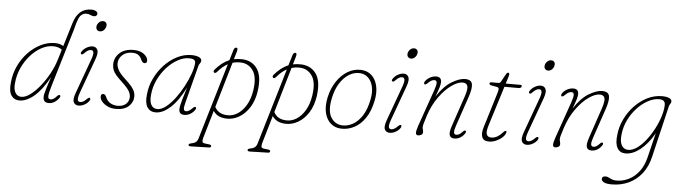

<svg xmlns="http://www.w3.org/2000/svg" viewBox="-54 -958 5111 1444"><g transform="rotate(5 2501.0 -236.0)"><path d="M404 -40Q392 -21 371.2 -6.8Q350.5 7.5 324.5 7.5Q283 7.5 283 -35Q283 -45.5 286.8 -62Q290.5 -78.5 299.8 -108.2Q309 -138 326 -188.5Q272.5 -90 214.8 -41.2Q157 7.5 104 7.5Q63.5 7.5 42.2 -24Q21 -55.5 28.5 -121.5Q34 -187.5 61.5 -246.2Q89 -305 131.8 -349.8Q174.5 -394.5 226.5 -420.2Q278.5 -446 333 -446Q354.5 -446 370.2 -441.2Q386 -436.5 397 -429L451 -607Q485 -720.5 583 -720.5Q606 -720.5 618.8 -712.5Q631.5 -704.5 631.5 -693.5Q631.5 -686 625.8 -679.2Q620 -672.5 609 -672.5Q593.5 -672.5 580.8 -679.5Q568 -686.5 548.5 -686.5Q527 -686.5 511.2 -672Q495.5 -657.5 489 -635.5Q481 -616.5 476.8 -598.8Q472.5 -581 465.5 -557L336.5 -126.5Q320 -72.5 317.8 -46.8Q315.5 -21 336.5 -21Q347 -21 358.2 -27.5Q369.5 -34 383 -49.5Q387 -54.5 393 -58Q399 -61.5 403.5 -58.5Q412.5 -53 404 -40ZM60 -123Q54 -75 69.8 -48Q85.5 -21 115.5 -21Q146 -21 182.2 -47.5Q218.5 -74 254.5 -118.5Q290.5 -163 320.2 -217.5Q350 -272 366.5 -328L388.5 -400.5Q363.5 -421 320 -421Q277 -421 233.2 -397.2Q189.5 -373.5 152.5 -332.2Q115.5 -291 90.5 -237.2Q65.5 -183.5 60 -123Z M661.5 -563Q647.5 -563 639 -573.2Q630.5 -583.5 633 -599.5Q635.5 -616 648.8 -629Q662 -642 679 -642Q693.5 -642 701.8 -632Q710 -622 707 -605.5Q704.5 -589.5 691.8 -576.2Q679 -563 661.5 -563ZM552.5 -92Q538.5 -53.5 541 -37Q543.5 -20.5 561.5 -20.5Q571 -20.5 582.5 -26.8Q594 -33 609 -48Q623 -62 630.5 -58Q634.5 -55.5 634.2 -49.5Q634 -43.5 630.5 -37.5Q618 -18 595.5 -5.5Q573 7 550.5 7Q524.5 7 513.2 -14.2Q502 -35.5 521.5 -88L615 -345.5Q629 -383 626.8 -400.2Q624.5 -417.5 607 -417.5Q585.5 -417.5 558.5 -389Q553 -383.5 548 -380.2Q543 -377 537.5 -380Q528 -385.5 537.5 -399.5Q550.5 -420 573.5 -432.8Q596.5 -445.5 618 -445.5Q643.5 -445.5 654.2 -423.5Q665 -401.5 646.5 -351Z M844 -17Q883.5 -17 906.2 -38.2Q929 -59.5 929 -90Q929 -112.5 916 -135.2Q903 -158 862 -196.5Q830.5 -225.5 813.2 -246Q796 -266.5 789.5 -284.8Q783 -303 783 -325Q783 -375 821.2 -410.5Q859.5 -446 927 -446Q976.5 -446 1005.8 -423Q1035 -400 1035 -374Q1035 -354 1016 -354Q1001 -354 990 -378.5Q980.5 -401.5 963.8 -412.8Q947 -424 919 -424Q871 -424 843 -397.2Q815 -370.5 815 -334.5Q815 -311 828.5 -285.5Q842 -260 882.5 -222.5Q916 -192 933 -171Q950 -150 956.2 -133.2Q962.5 -116.5 962.5 -99Q962.5 -54.5 928.8 -23.5Q895 7.5 832.5 7.5Q797 7.5 769.5 -5.5Q742 -18.5 726.2 -37.5Q710.5 -56.5 710.5 -74Q710.5 -96 728 -96Q735 -96 741 -91.2Q747 -86.5 752 -74.5Q764.5 -44.5 788.8 -30.8Q813 -17 844 -17Z M1347 -77Q1339.5 -47 1342.5 -34Q1345.5 -21 1360 -21Q1380.5 -21 1406.5 -48.5Q1421 -63 1428.5 -58.5Q1437.5 -52.5 1428.5 -38.5Q1416 -19 1394.8 -5.8Q1373.5 7.5 1348.5 7.5Q1308.5 7.5 1308.5 -31Q1308.5 -42.5 1311.8 -59.2Q1315 -76 1324.2 -108.8Q1333.5 -141.5 1352 -200Q1300 -95.5 1242.5 -44Q1185 7.5 1131.5 7.5Q1090.5 7.5 1069.2 -24Q1048 -55.5 1055.5 -120.5Q1061 -184 1089 -242.2Q1117 -300.5 1160.2 -346.5Q1203.5 -392.5 1256 -419Q1308.5 -445.5 1363.5 -445.5Q1397.5 -445.5 1419 -436.2Q1440.5 -427 1440.5 -410Q1440.5 -398.5 1432.5 -388.8Q1424.5 -379 1422 -367.5ZM1087 -126Q1081 -71 1096.5 -44.8Q1112 -18.5 1143 -18.5Q1174 -18.5 1208 -45.5Q1242 -72.5 1274.8 -116Q1307.5 -159.5 1334.2 -210Q1361 -260.5 1377.8 -308Q1394.5 -355.5 1396 -389.5Q1397 -420 1348.5 -420Q1306.5 -420 1263 -396.2Q1219.5 -372.5 1181.8 -331.2Q1144 -290 1118.5 -237.2Q1093 -184.5 1087 -126Z M1568.5 -339Q1556.5 -324 1546.5 -328Q1540.5 -330.5 1540.2 -337.5Q1540 -344.5 1545 -350.5Q1595.5 -410 1651 -432L1674 -508.5Q1680 -530.5 1695 -530.5Q1709.5 -530.5 1701.5 -502L1684 -442.5Q1713 -448.5 1747 -447.5Q1821.5 -444.5 1860.5 -388Q1899.5 -331.5 1883.5 -219Q1873 -146.5 1840.2 -95Q1807.5 -43.5 1761.2 -16.8Q1715 10 1664.5 7.5Q1632.5 6 1608 -5.5Q1583.5 -17 1567 -42L1506 166.5Q1501.5 182.5 1502.5 194Q1503.5 205.5 1521.5 208L1553.5 212Q1570.5 213.5 1570.5 224Q1570.5 235 1554.5 235.5L1419.5 239Q1400.5 239.5 1400.5 229.5Q1400.5 220 1416 217Q1443 212 1454.5 202.2Q1466 192.5 1472 172L1642 -400.5Q1604 -380.5 1568.5 -339ZM1669 -18.5Q1709.5 -16 1747.2 -39.5Q1785 -63 1812.5 -109.8Q1840 -156.5 1850 -223.5Q1864.5 -322 1831.5 -370.5Q1798.5 -419 1741 -422Q1706 -423.5 1676 -414.5L1576 -72.5Q1589.5 -47.5 1611.8 -33.8Q1634 -20 1669 -18.5Z M2014 -339Q2002 -324 1992 -328Q1986 -330.5 1985.8 -337.5Q1985.5 -344.5 1990.5 -350.5Q2041 -410 2096.5 -432L2119.5 -508.5Q2125.5 -530.5 2140.5 -530.5Q2155 -530.5 2147 -502L2129.5 -442.5Q2158.5 -448.5 2192.5 -447.5Q2267 -444.5 2306 -388Q2345 -331.5 2329 -219Q2318.5 -146.5 2285.8 -95Q2253 -43.5 2206.8 -16.8Q2160.5 10 2110 7.5Q2078 6 2053.5 -5.5Q2029 -17 2012.5 -42L1951.5 166.5Q1947 182.5 1948 194Q1949 205.5 1967 208L1999 212Q2016 213.5 2016 224Q2016 235 2000 235.5L1865 239Q1846 239.5 1846 229.5Q1846 220 1861.5 217Q1888.5 212 1900 202.2Q1911.5 192.5 1917.5 172L2087.5 -400.5Q2049.5 -380.5 2014 -339ZM2114.5 -18.5Q2155 -16 2192.8 -39.5Q2230.5 -63 2258 -109.8Q2285.5 -156.5 2295.5 -223.5Q2310 -322 2277 -370.5Q2244 -419 2186.5 -422Q2151.5 -423.5 2121.5 -414.5L2021.5 -72.5Q2035 -47.5 2057.2 -33.8Q2079.5 -20 2114.5 -18.5Z M2644.5 -445.5Q2693 -443.5 2724.5 -414.2Q2756 -385 2767.2 -335.5Q2778.5 -286 2765.5 -223Q2749 -142.5 2713.2 -90.5Q2677.5 -38.5 2629.8 -14.2Q2582 10 2530.5 7.5Q2485.5 5.5 2453.5 -22.2Q2421.5 -50 2409.2 -99.8Q2397 -149.5 2411 -217Q2425.5 -285 2460 -337.5Q2494.5 -390 2542.5 -419Q2590.5 -448 2644.5 -445.5ZM2540 -17.5Q2579 -16 2618 -37.2Q2657 -58.5 2687.8 -105.2Q2718.5 -152 2733.5 -226Q2746 -287 2735.2 -330Q2724.5 -373 2697.8 -396.2Q2671 -419.5 2635 -420.5Q2594 -422.5 2555 -398.5Q2516 -374.5 2486.2 -327.2Q2456.5 -280 2443 -212.5Q2423.5 -117.5 2453.5 -68.8Q2483.5 -20 2540 -17.5Z M3010 -563Q2996 -563 2987.5 -573.2Q2979 -583.5 2981.5 -599.5Q2984 -616 2997.2 -629Q3010.5 -642 3027.5 -642Q3042 -642 3050.2 -632Q3058.5 -622 3055.5 -605.5Q3053 -589.5 3040.2 -576.2Q3027.5 -563 3010 -563ZM2901 -92Q2887 -53.5 2889.5 -37Q2892 -20.5 2910 -20.5Q2919.5 -20.5 2931 -26.8Q2942.5 -33 2957.5 -48Q2971.5 -62 2979 -58Q2983 -55.5 2982.8 -49.5Q2982.5 -43.5 2979 -37.5Q2966.5 -18 2944 -5.5Q2921.5 7 2899 7Q2873 7 2861.8 -14.2Q2850.5 -35.5 2870 -88L2963.5 -345.5Q2977.5 -383 2975.2 -400.2Q2973 -417.5 2955.5 -417.5Q2934 -417.5 2907 -389Q2901.5 -383.5 2896.5 -380.2Q2891.5 -377 2886 -380Q2876.5 -385.5 2886 -399.5Q2899 -420 2922 -432.8Q2945 -445.5 2966.5 -445.5Q2992 -445.5 3002.8 -423.5Q3013.5 -401.5 2995 -351Z M3128.5 -379.5Q3124.5 -382 3124.5 -388Q3124.5 -394 3128.5 -400Q3142 -421 3165.2 -433.2Q3188.5 -445.5 3211 -445.5Q3251 -445.5 3251 -407Q3251 -392.5 3244.8 -370.2Q3238.5 -348 3218.5 -294.5Q3272 -377 3330 -411.2Q3388 -445.5 3429.5 -445.5Q3477 -445.5 3483.5 -411.5Q3490 -377.5 3466.5 -310L3392 -91Q3379.5 -54.5 3381.5 -38.2Q3383.5 -22 3400 -22Q3410 -22 3420.8 -27.5Q3431.5 -33 3446.5 -49.5Q3459 -62.5 3466 -58.5Q3474.5 -53 3467 -40Q3452 -16.5 3431.2 -4.5Q3410.5 7.5 3388.5 7.5Q3359.5 7.5 3351.5 -13.2Q3343.5 -34 3360 -83.5L3438 -314Q3458 -373.5 3450.2 -395.5Q3442.5 -417.5 3413 -417.5Q3378 -417.5 3330.5 -384.2Q3283 -351 3238 -289.2Q3193 -227.5 3165.5 -142.5Q3151 -97 3147 -81.5Q3143 -66 3143 -58Q3143 -48.5 3146 -38.8Q3149 -29 3149 -18Q3149 -6 3138.2 0.8Q3127.5 7.5 3113.5 7.5Q3098.5 7.5 3096.5 -8Q3094.5 -23.5 3109 -65.5L3206 -343Q3220 -383.5 3218.5 -400.2Q3217 -417 3199.5 -417Q3177.5 -417 3151 -389.5Q3136.5 -375.5 3128.5 -379.5Z M3674.5 -406.5 3629 -415Q3615 -418 3615 -427.5Q3615 -438 3630.5 -438H3681.5Q3693 -438 3699 -448L3733 -509.5Q3739.5 -521 3748 -521Q3757 -521 3757 -509.5Q3757 -505.5 3755.2 -498.8Q3753.5 -492 3751 -483.5L3736.5 -438H3846.5Q3858.5 -438 3858.5 -429Q3858.5 -413 3831 -413H3729L3637 -118.5Q3620 -65.5 3628.2 -44.8Q3636.5 -24 3664 -24Q3708.5 -24 3751.5 -73.5Q3762 -85 3769 -83.5Q3777 -81.5 3772.5 -68.5Q3766.5 -50 3747 -32.5Q3727.5 -15 3701 -3.8Q3674.5 7.5 3648.5 7.5Q3607 7.5 3596.2 -21.2Q3585.5 -50 3600 -96.5L3679.5 -357Q3688 -383 3687.2 -393.5Q3686.5 -404 3674.5 -406.5Z M4045 -563Q4031 -563 4022.5 -573.2Q4014 -583.5 4016.5 -599.5Q4019 -616 4032.2 -629Q4045.5 -642 4062.5 -642Q4077 -642 4085.2 -632Q4093.5 -622 4090.5 -605.5Q4088 -589.5 4075.2 -576.2Q4062.5 -563 4045 -563ZM3936 -92Q3922 -53.5 3924.5 -37Q3927 -20.5 3945 -20.5Q3954.5 -20.5 3966 -26.8Q3977.5 -33 3992.5 -48Q4006.5 -62 4014 -58Q4018 -55.5 4017.8 -49.5Q4017.5 -43.5 4014 -37.5Q4001.5 -18 3979 -5.5Q3956.5 7 3934 7Q3908 7 3896.8 -14.2Q3885.5 -35.5 3905 -88L3998.5 -345.5Q4012.5 -383 4010.2 -400.2Q4008 -417.5 3990.5 -417.5Q3969 -417.5 3942 -389Q3936.5 -383.5 3931.5 -380.2Q3926.5 -377 3921 -380Q3911.5 -385.5 3921 -399.5Q3934 -420 3957 -432.8Q3980 -445.5 4001.5 -445.5Q4027 -445.5 4037.8 -423.5Q4048.5 -401.5 4030 -351Z M4163.5 -379.5Q4159.5 -382 4159.5 -388Q4159.5 -394 4163.5 -400Q4177 -421 4200.2 -433.2Q4223.5 -445.5 4246 -445.5Q4286 -445.5 4286 -407Q4286 -392.5 4279.8 -370.2Q4273.5 -348 4253.5 -294.5Q4307 -377 4365 -411.2Q4423 -445.5 4464.5 -445.5Q4512 -445.5 4518.5 -411.5Q4525 -377.5 4501.5 -310L4427 -91Q4414.5 -54.5 4416.5 -38.2Q4418.5 -22 4435 -22Q4445 -22 4455.8 -27.5Q4466.5 -33 4481.5 -49.5Q4494 -62.5 4501 -58.5Q4509.5 -53 4502 -40Q4487 -16.5 4466.2 -4.5Q4445.5 7.5 4423.5 7.5Q4394.5 7.5 4386.5 -13.2Q4378.5 -34 4395 -83.5L4473 -314Q4493 -373.5 4485.2 -395.5Q4477.5 -417.5 4448 -417.5Q4413 -417.5 4365.5 -384.2Q4318 -351 4273 -289.2Q4228 -227.5 4200.5 -142.5Q4186 -97 4182 -81.5Q4178 -66 4178 -58Q4178 -48.5 4181 -38.8Q4184 -29 4184 -18Q4184 -6 4173.2 0.8Q4162.5 7.5 4148.5 7.5Q4133.5 7.5 4131.5 -8Q4129.5 -23.5 4144 -65.5L4241 -343Q4255 -383.5 4253.5 -400.2Q4252 -417 4234.5 -417Q4212.5 -417 4186 -389.5Q4171.5 -375.5 4163.5 -379.5Z M4881.5 14Q4864 90 4822.8 142.2Q4781.5 194.5 4723.5 221.2Q4665.5 248 4597.5 248Q4555.5 248 4537.2 238Q4519 228 4519 213.5Q4519 192.5 4546 192.5Q4562 192.5 4581.8 204.2Q4601.5 216 4631 216Q4678.5 216 4722.2 194.2Q4766 172.5 4799 129.5Q4832 86.5 4847.5 23L4893.5 -164Q4846.5 -82 4790.2 -37.5Q4734 7 4678.5 7Q4638 7 4618 -26.2Q4598 -59.5 4605.5 -122.5Q4611 -186 4638.8 -244.2Q4666.5 -302.5 4709.8 -348Q4753 -393.5 4806.2 -419.8Q4859.5 -446 4916.5 -446Q4950 -446 4969.8 -437.2Q4989.5 -428.5 4989.5 -414Q4989.5 -402 4982.5 -393Q4975.5 -384 4973 -372ZM4637.5 -130.5Q4631.5 -78 4648 -49.8Q4664.5 -21.5 4697.5 -21.5Q4729.5 -21.5 4763.5 -45.8Q4797.5 -70 4829 -110.2Q4860.5 -150.5 4885.8 -198.2Q4911 -246 4926.2 -294.2Q4941.5 -342.5 4942 -382Q4943 -421.5 4897 -421.5Q4856 -421.5 4812.8 -398.2Q4769.5 -375 4731.8 -334.5Q4694 -294 4668.5 -241.5Q4643 -189 4637.5 -130.5Z"/></g></svg>

Font: Fraunces 72pt SuperSoft Thin
Style: Italic
Weight: 100
Italic angle: -16°
Version: Version 1.000;[b76b70a41]